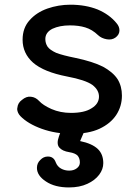

<svg xmlns="http://www.w3.org/2000/svg" viewBox="-20 -571 583 825"><path d="M289.1 3.9Q218.8 3.9 159.2 -17.6Q99.6 -39.1 67.4 -72.3Q54.7 -85.9 53.7 -102.5Q53.7 -105.5 54.7 -108.4Q56.6 -128.9 74.2 -141.6Q93.8 -158.2 113.3 -155.3Q132.8 -153.3 147.5 -137.7Q164.1 -119.1 201.2 -102.5Q239.3 -85.9 285.2 -85.9Q342.8 -85.9 373 -105.5Q404.3 -124 405.3 -154.3Q406.2 -183.6 377 -206.1Q346.7 -227.5 268.6 -242.2Q168 -261.7 122.1 -301.8Q77.1 -341.8 77.1 -400.4Q77.1 -451.2 107.4 -484.4Q136.7 -517.6 183.6 -534.2Q231.4 -550.8 282.2 -550.8Q347.7 -550.8 399.4 -530.3Q450.2 -508.8 480.5 -471.7Q494.1 -456.1 493.2 -438.5Q492.2 -420.9 475.6 -409.2Q460 -398.4 438.5 -402.3Q416 -406.2 401.4 -419.9Q376 -444.3 346.7 -453.1Q318.4 -461.9 280.3 -461.9Q236.3 -461.9 205.1 -447.3Q174.8 -431.6 174.8 -403.3Q174.8 -384.8 184.6 -370.1Q194.3 -356.4 221.7 -343.8Q250 -333 303.7 -322.3Q378.9 -306.6 422.9 -284.2Q465.8 -260.7 485.4 -230.5Q503.9 -200.2 503.9 -160.2Q503.9 -114.3 479.5 -77.1Q455.1 -40 407.2 -17.6Q360.4 3.9 289.1 3.9ZM276.4 234.4Q215.8 234.4 177.7 209Q138.7 183.6 138.7 150.4Q138.7 129.9 153.3 116.2Q167 101.6 185.5 101.6Q198.2 101.6 206.1 107.4Q214.8 113.3 219.7 127Q226.6 144.5 242.2 153.3Q257.8 162.1 277.3 162.1Q296.9 162.1 309.6 152.3Q323.2 142.6 323.2 127Q323.2 109.4 313.5 97.7Q302.7 86.9 278.3 83Q247.1 78.1 234.4 62.5Q221.7 46.9 233.4 14.6Q236.3 5.9 243.2 -12.7Q250 -33.2 263.7 -43.9Q278.3 -53.7 299.8 -53.7Q325.2 -53.7 337.9 -38.1Q349.6 -22.5 338.9 1Q334 12.7 324.2 35.2Q376 45.9 400.4 69.3Q423.8 91.8 423.8 129.9Q423.8 156.2 406.2 179.7Q387.7 204.1 355.5 218.8Q322.3 234.4 276.4 234.4Z"/></svg>

Font: Abed
Style: Bold
Weight: 700
Designer: Johan Aakerlund
Version: Version 3.105